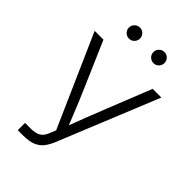

<svg xmlns="http://www.w3.org/2000/svg" viewBox="-272 -1025 1121 1121"><g transform="rotate(45 289.0 -464.0)"><path d="M106.4 0V-60.1H151.9Q192.4 -60.1 214.6 -73Q236.8 -85.9 249.5 -118.2L265.6 -157.7L13.7 -727.5H86.4L201.7 -461.4Q221.7 -416 239.3 -373.5Q256.8 -331.1 273.4 -289.8Q290 -248.5 307.1 -205.6H287.6Q311 -268.1 335 -330.3Q358.9 -392.6 386.7 -461.4L492.7 -727.5H564.5L312 -107.9Q298.3 -74.2 279.8 -50Q261.2 -25.9 230.7 -12.9Q200.2 0 150.4 0ZM389.6 -836.9Q370.6 -836.9 357.2 -850.3Q343.8 -863.8 343.8 -882.8Q343.8 -901.4 357.2 -914.8Q370.6 -928.2 389.6 -928.2Q408.7 -928.2 421.9 -914.8Q435.1 -901.4 435.1 -882.8Q435.1 -863.8 421.9 -850.3Q408.7 -836.9 389.6 -836.9ZM187.5 -836.9Q168.5 -836.9 155 -850.3Q141.6 -863.8 141.6 -882.8Q141.6 -901.4 155.3 -914.8Q168.9 -928.2 187.5 -928.2Q206.5 -928.2 219.7 -914.8Q232.9 -901.4 232.9 -882.8Q232.9 -863.8 219.7 -850.3Q206.5 -836.9 187.5 -836.9Z"/></g></svg>

Font: Inter 28pt Light
Style: Regular
Weight: 300
Designer: Rasmus Andersson
Foundry: rsms
Version: Version 4.001;git-66647c0bb